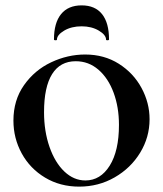

<svg xmlns="http://www.w3.org/2000/svg" viewBox="-20 -683 607 715"><path d="M30 -234Q30 -310 69.5 -366Q109 -422 170.5 -451Q232 -480 297 -480Q368 -480 422.5 -445.5Q477 -411 507 -355.5Q537 -300 537 -239Q537 -172 502 -114.5Q467 -57 407 -22.5Q347 12 275 12Q204 12 148 -21.5Q92 -55 61 -111.5Q30 -168 30 -234ZM423 -218Q423 -284 403 -338Q383 -392 346.5 -423.5Q310 -455 262 -455Q204 -455 174 -407Q144 -359 144 -265Q144 -194 164.5 -135.5Q185 -77 220 -44Q255 -11 298 -11Q354 -11 388.5 -66Q423 -121 423 -218ZM181 -536Q181 -598 207.5 -630.5Q234 -663 284 -663Q334 -663 360 -630.5Q386 -598 386 -536Q386 -533 380.5 -533Q375 -533 375 -535Q375 -553 348 -569Q321 -585 284 -585Q246 -585 219 -569Q192 -553 192 -535Q192 -533 186.5 -533Q181 -533 181 -536Z"/></svg>

Font: Cormorant SC
Style: Bold
Weight: 700
Designer: Christian Thalmann (Catharsis Fonts)
Foundry: Catharsis Fonts
Version: Version 4.000